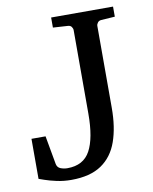

<svg xmlns="http://www.w3.org/2000/svg" viewBox="-79 -731 643 807"><g transform="rotate(-10 242.5 -327.5)"><path d="M459 -627.9 400.9 -624Q390.6 -623.5 385.3 -616.5Q379.9 -609.4 379.9 -602.1V-252.9Q379.9 -169.9 358.6 -109.6Q337.4 -49.3 289.3 -16.6Q241.2 16.1 160.2 16.1Q127.9 16.1 97.9 9.5Q67.9 2.9 47.9 -4.2Q27.8 -11.2 24.9 -12.2V-183.1H85L106.9 -61Q109.9 -45.9 123.8 -40.5Q137.7 -35.2 152.8 -35.2Q221.2 -35.2 250 -88.1Q278.8 -141.1 278.8 -246.1V-602.1Q278.8 -609.4 273.7 -616.5Q268.6 -623.5 257.8 -624L194.8 -627.9V-670.9H459Z"/></g></svg>

Font: Abyssinica SIL
Style: Regular
Weight: 400
Designer: Victor Gaultney and Lorna Evans
Foundry: SIL International
Version: Version 2.100